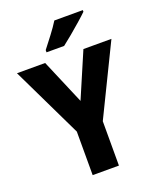

<svg xmlns="http://www.w3.org/2000/svg" viewBox="-167 -1028 924 1127"><g transform="rotate(-20 295.0 -465.0)"><path d="M295 -434 415 -714H590L377 -277V0H213V-272L0 -714H176ZM490 -920Q472 -902 440 -874Q408 -846 374 -817.5Q340 -789 315 -770H205V-784Q230 -816 260.5 -856Q291 -896 312 -930H490Z"/></g></svg>

Font: Noto Sans Khmer UI SemiCondensed ExtraBold
Style: Regular
Weight: 800
Width: 4
Designer: Danh Hong and the Monotype Design Team
Foundry: Monotype Imaging Inc.
Version: Version 2.002; ttfautohint (v1.8.4.7-5d5b)